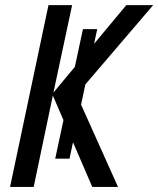

<svg xmlns="http://www.w3.org/2000/svg" viewBox="-20 -734 622 754"><path d="M196.8 -110.8 305.7 -619.6H361.8L252.9 -110.8ZM19.5 0 170.4 -713.9H263.2L189.9 -370.6L476.1 -713.9H581.5L280.8 -362.3L443.4 0H342.3L187.5 -358.9L112.3 0Z"/></svg>

Font: Open Sans SemiCondensed Medium
Style: Italic
Weight: 500
Width: 4
Italic angle: -12°
Designer: Monotype Design Team
Foundry: Monotype Imaging Inc.
Version: Version 3.000